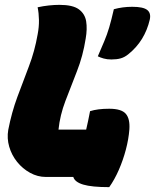

<svg xmlns="http://www.w3.org/2000/svg" viewBox="-20 -729 639 791"><path d="M169 0Q135 0 104 -17Q73 -34 50.5 -62Q28 -90 18 -124.5Q8 -159 14 -194Q28 -266 51.5 -329.5Q75 -393 99 -455.5Q123 -518 135 -587Q141 -618 140.5 -646.5Q140 -675 135 -699Q158 -704 181 -706.5Q204 -709 225 -709Q280 -709 305 -690.5Q330 -672 335 -641Q340 -610 333 -570Q322 -499 297 -435.5Q272 -372 249.5 -313Q227 -254 221 -195H335Q339 -212 343 -231Q347 -250 351 -271Q382 -281 430 -281Q480 -281 498 -260.5Q516 -240 513 -196Q510 -156 498.5 -112.5Q487 -69 469.5 -29Q452 11 430 42Q358 42 323 31.5Q288 21 282 0ZM525 -701Q570 -701 586.5 -688Q603 -675 597 -648Q587 -605 565 -569Q543 -533 508 -505Q493 -493 477 -488.5Q461 -484 439 -484Q421 -484 407 -488Q393 -492 383 -497Q398 -532 409.5 -559Q421 -586 430 -616.5Q439 -647 449 -691Q485 -701 525 -701Z"/></svg>

Font: Recursive Sn Csl St Blk
Style: Italic
Weight: 900
Italic angle: -15°
Version: Version 1.079;hotconv 1.0.112;makeotfexe 2.5.65598; ttfautoh